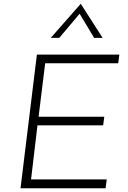

<svg xmlns="http://www.w3.org/2000/svg" viewBox="-20 -1000 679 1020"><path d="M614 -710 608 -664H220L185 -380H534L528 -334H179L145 -47H547L541 0H89L176 -710ZM480 -799 403 -927 295 -799H250L409 -980L525 -799Z"/></svg>

Font: Josefin Sans Light
Style: Italic
Weight: 300
Italic angle: -7°
Designer: Santiago Orozco
Foundry: Typemade
Version: Version 2.000